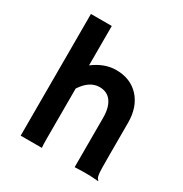

<svg xmlns="http://www.w3.org/2000/svg" viewBox="-164 -824 911 954"><g transform="rotate(30 291.5 -347.0)"><path d="M204.1 -54.7Q204.1 -12.7 206.1 0H84.5V-698.2H204.1V-472.2Q267.1 -520 334 -520Q416 -520 465.8 -465.8Q514.6 -411.6 514.6 -322.3V-127.9Q514.6 -45.4 517.1 -28.8Q519.5 -12.2 523.7 -7.3Q527.8 -2.4 530.8 1.5L529.8 3.4Q490.2 0 472.2 0H437.5Q421.4 0 395 1.5V-281.2Q395 -348.6 365.2 -380.9Q342.8 -405.3 304.2 -405.3Q247.1 -405.3 204.1 -339.4Z"/></g></svg>

Font: Hammersmith One
Style: Regular
Weight: 400
Designer: Nicole Fally
Foundry: Nicole Fally
Version: Version 1.003